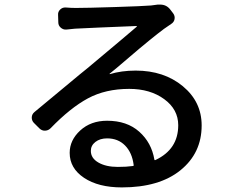

<svg xmlns="http://www.w3.org/2000/svg" viewBox="-20 -776 1040 841"><path d="M496.1 -44.9Q534.2 -44.9 561.5 -48.8Q566.4 -48.8 565.4 -53.7Q558.6 -107.4 527.8 -138.7Q497.1 -169.9 449.2 -169.9Q418 -169.9 397.9 -154.3Q377.9 -138.7 377.9 -115.2Q377.9 -83 411.1 -64Q444.3 -44.9 496.1 -44.9ZM670.9 -755.9Q676.8 -755.9 681.6 -755.9Q709 -755.9 725.6 -734.4L738.3 -717.8Q747.1 -706.1 744.6 -692.4Q742.2 -678.7 729.5 -670.9Q710.9 -658.2 698.2 -649.4Q675.8 -632.8 634.8 -599.6Q593.8 -566.4 537.1 -517.6Q480.5 -468.8 460 -453.1Q460 -452.1 460.4 -451.7Q460.9 -451.2 460.9 -451.2Q511.7 -466.8 574.2 -466.8Q698.2 -466.8 780.8 -398.4Q863.3 -330.1 863.3 -226.6Q863.3 -105.5 770.5 -30.3Q677.7 44.9 513.7 44.9Q411.1 44.9 348.1 2.9Q285.2 -39.1 285.2 -106.4Q285.2 -162.1 331.5 -204.6Q377.9 -247.1 449.2 -247.1Q536.1 -247.1 589.8 -199.2Q643.6 -151.4 656.2 -77.1Q657.2 -73.2 661.1 -75.2Q760.7 -122.1 760.7 -227.5Q760.7 -296.9 699.2 -341.8Q637.7 -386.7 545.9 -386.7Q442.4 -386.7 365.2 -345.2Q288.1 -303.7 201.2 -213.9Q191.4 -204.1 177.2 -203.6Q163.1 -203.1 152.3 -213.9L127.9 -238.3Q119.1 -248 119.1 -260.7Q119.1 -275.4 130.9 -285.2Q174.8 -321.3 260.3 -392.6Q345.7 -463.9 363.3 -477.5Q543 -627.9 579.1 -659.2Q579.1 -660.2 579.1 -661.1Q579.1 -662.1 578.1 -662.1Q381.8 -654.3 308.6 -650.4Q281.2 -647.5 270.5 -646.5Q256.8 -645.5 246.1 -654.8Q235.4 -664.1 235.4 -677.7L234.4 -710.9Q233.4 -724.6 243.7 -734.4Q253.9 -744.1 267.6 -743.2Q292 -741.2 311.5 -741.2Q358.4 -741.2 481.9 -745.1Q605.5 -749 641.6 -752Q664.1 -754.9 670.9 -755.9Z"/></svg>

Font: Gen Jyuu Gothic L Monospace Medium
Style: Regular
Weight: 500
Designer: [Source Han Sans]
Ryoko NISHIZUKA  (kana & ideographs); Paul D. Hunt (Latin, Greek & Cyrillic); Wenlong ZHANG  (bopomofo
Version: Version 1.002.20150607